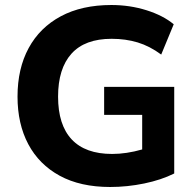

<svg xmlns="http://www.w3.org/2000/svg" viewBox="-20 -736 782 767"><path d="M420 11Q301 11 218.5 -34Q136 -79 93 -160Q50 -241 50 -350Q50 -462 94.5 -544Q139 -626 223 -671Q307 -716 425 -716Q499 -716 565.5 -695Q632 -674 674 -639L624 -518Q578 -552 530 -566.5Q482 -581 426 -581Q319 -581 265.5 -521.5Q212 -462 212 -350Q212 -237 266.5 -179Q321 -121 428 -121Q485 -121 548 -139V-277H396V-389H676V-43Q624 -17 556 -3Q488 11 420 11Z"/></svg>

Font: Nunito Sans ExtraBold
Style: Regular
Weight: 800
Designer: Vernon Adams
Foundry: Vernon Adams
Version: Version 3.101; ttfautohint (v1.8.4.7-5d5b);gftools[0.9.27]